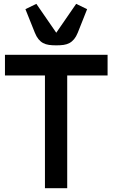

<svg xmlns="http://www.w3.org/2000/svg" viewBox="-20 -983 588 1003"><path d="M214.8 -588.9H5.9V-696.8H542V-588.9H331.1V0H214.8ZM273.9 -746.1Q252.4 -746.1 235.4 -748.5Q218.3 -751 204.8 -758.3Q191.4 -765.6 180.9 -778.6Q170.4 -791.5 162.1 -812L112.8 -935.1L169.9 -962.9L273.9 -812L377.9 -962.9L435.1 -935.1L386.2 -812Q377.9 -791.5 367.2 -778.6Q356.4 -765.6 343 -758.3Q329.6 -751 312.5 -748.5Q295.4 -746.1 273.9 -746.1Z"/></svg>

Font: Doppio One
Style: Regular
Weight: 400
Designer: Szymon Celej
Foundry: Szymon Celej
Version: Version 1.002